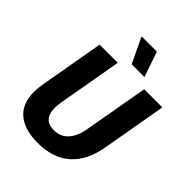

<svg xmlns="http://www.w3.org/2000/svg" viewBox="-257 -1058 1203 1203"><g transform="rotate(45 344.5 -456.5)"><path d="M51 -201Q51 -228 58 -272L133 -700H294L219 -274Q214 -242 214 -222Q214 -118 309 -118Q366 -118 403 -157.5Q440 -197 453 -274L528 -700H689L614 -272Q590 -133 509.5 -61.5Q429 10 294 10Q176 10 113.5 -43.5Q51 -97 51 -201ZM282 -923H418L475 -755H362Z"/></g></svg>

Font: Sarabun ExtraBold
Style: Italic
Weight: 800
Italic angle: -10°
Designer: Suppakit Chalermlarp | Katatrad Co.,Ltd.
Foundry: Cadson Demak Co.,Ltd.
Version: Version 1.000; ttfautohint (v1.6)